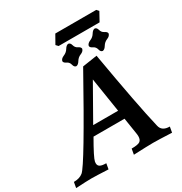

<svg xmlns="http://www.w3.org/2000/svg" viewBox="-274 -1144 1241 1306"><g transform="rotate(-30 347.0 -490.5)"><path d="M698.2 0Q590.8 -4.9 551.8 -4.9Q512.2 -4.9 398.4 0L406.2 -43.9Q457 -43.9 472.4 -55.4Q487.8 -66.9 487.8 -94.2Q487.8 -106.4 484.4 -125.5L465.8 -244.1H222.2Q150.9 -120.6 145.5 -91.8L144.5 -79.1Q144.5 -60.5 159.2 -52.2Q173.8 -43.9 207 -43.9L199.2 0Q102.5 -4.9 66.4 -4.9Q34.7 -4.9 -55.2 0L-47.4 -43.9Q-2 -43.9 24.9 -65.9Q72.3 -105 399.9 -692.9L515.1 -710.4Q589.8 -275.9 633.8 -91.8Q644.5 -43.9 706.1 -43.9ZM455.1 -313 412.6 -583 259.3 -313ZM360.8 -717.3Q345.2 -718.8 339.8 -741Q334.5 -763.2 314.7 -772.2Q294.9 -781.2 294.9 -794.9Q299.3 -813 323 -822.5Q346.7 -832 359.9 -853.8Q373 -875.5 388.7 -877Q404.3 -875.5 409.9 -853.8Q415.5 -832 435.1 -822.8Q454.6 -813.5 454.6 -800.3Q450.2 -781.7 426.8 -772.5Q403.3 -763.2 389.9 -741Q376.5 -718.8 360.8 -717.3ZM568.4 -717.3Q552.7 -718.8 547.4 -741Q542 -763.2 522.2 -772.2Q502.4 -781.2 502.4 -794.9Q506.8 -813 530.5 -822.5Q554.2 -832 567.4 -853.8Q580.6 -875.5 596.2 -877Q611.8 -875.5 617.4 -853.8Q623 -832 642.6 -822.8Q662.1 -813.5 662.1 -800.3Q657.7 -781.7 634.3 -772.5Q610.8 -763.2 597.4 -741Q584 -718.8 568.4 -717.3ZM646.5 -896.5H324.7L309.1 -913.1L347.7 -981.4H669.4L684.1 -964.8Z"/></g></svg>

Font: Kelvinch
Style: Bold Italic
Weight: 700
Italic angle: -10°
Designer: Paul James Miller
Foundry: High-Logic / Made with FontCreator
Version: Version 3.30 September 23, 2016